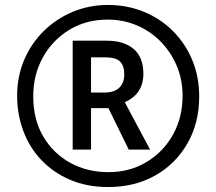

<svg xmlns="http://www.w3.org/2000/svg" viewBox="-20 -744 871 774"><path d="M416 10Q331 10 263 -19Q195 -48 147 -98.5Q99 -149 74 -216Q49 -283 49 -358Q49 -435 77 -501.5Q105 -568 155.5 -618Q206 -668 272.5 -696Q339 -724 415 -724Q493 -724 560 -696.5Q627 -669 677 -619Q727 -569 755 -502Q783 -435 783 -355Q783 -249 736 -166.5Q689 -84 606.5 -37Q524 10 416 10ZM417 -50Q503 -50 571 -91Q639 -132 677.5 -201.5Q716 -271 716 -358Q716 -423 692.5 -478.5Q669 -534 628 -576Q587 -618 532 -641.5Q477 -665 414 -665Q327 -665 259 -623.5Q191 -582 152.5 -512Q114 -442 114 -356Q114 -262 154.5 -193.5Q195 -125 263.5 -87.5Q332 -50 417 -50ZM273 -141V-580H409Q480 -580 519 -546.5Q558 -513 558 -447Q558 -365 483 -332L585 -141H499L417 -308H347V-141ZM401 -371Q441 -371 461 -390.5Q481 -410 481 -444Q481 -478 464.5 -495.5Q448 -513 401 -513H347V-371Z"/></svg>

Font: Noto Sans Sinhala UI ExtraCondensed
Style: Bold
Weight: 700
Width: 2
Designer: Jelle Bosma - Monotype Design Team
Foundry: Monotype Imaging Inc.
Version: Version 2.006; ttfautohint (v1.8.4.7-5d5b)